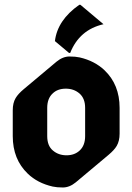

<svg xmlns="http://www.w3.org/2000/svg" viewBox="-20 -787 562 816"><path d="M316.9 -766.6Q316.9 -766.6 321.8 -766.6L419.9 -684.1Q317.4 -660.6 278.3 -562H273.4L213.4 -612.3Q224.1 -701.7 316.9 -766.6ZM247.1 9.8Q221.7 9.8 204.1 5.9Q139.6 -8.8 98.1 -48.8Q34.2 -109.9 34.2 -208.5V-318.4Q34.2 -349.6 46.4 -370.1Q57.1 -388.2 81.1 -408.2L220.2 -524.9Q247.1 -546.9 275.4 -546.9Q300.8 -546.9 318.4 -543Q382.3 -528.3 424.3 -488.3Q488.3 -427.2 488.3 -328.6V-218.8Q488.3 -188 476.1 -167Q465.8 -149.4 441.4 -128.9L302.2 -12.2Q275.4 9.8 247.1 9.8ZM318.8 -147.5Q341.8 -168.9 341.8 -208.5V-328.6Q341.8 -368.7 317.9 -389.6Q293.9 -410.2 259.8 -410.2Q224.6 -410.2 203.6 -389.6Q180.7 -368.2 180.7 -328.6V-208.5Q180.7 -167.5 204.6 -147.5Q228.5 -127 262.7 -127Q296.9 -127 318.8 -147.5Z"/></svg>

Font: Gothica
Style: Bold
Weight: 700
Designer: Wojciech Kalinowski "wmk69" (wmk69@o2.pl)
Foundry: Wojciech Kalinowski "wmk69" (wmk69@o2.pl)
Version: Version 2.1.0; 2021-05-14